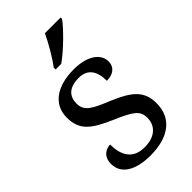

<svg xmlns="http://www.w3.org/2000/svg" viewBox="-237 -840 924 924"><g transform="rotate(-45 225.5 -378.0)"><path d="M178 -619V-606H216C269 -642 347 -721 372 -756V-766H265C244 -721 207 -657 178 -619ZM210 10C328 10 407 -43 407 -147C407 -231 362 -269 257 -313C168 -349 133 -368 133 -419C133 -466 160 -499 228 -499C287 -499 314 -460 314 -393C360 -393 386 -417 386 -453C386 -503 336 -545 240 -545C127 -545 52 -495 52 -404C52 -317 100 -283 203 -238C300 -196 326 -178 326 -129C326 -75 287 -38 216 -38C135 -38 108 -95 108 -165C84 -165 45 -150 45 -96C45 -26 110 10 210 10Z"/></g></svg>

Font: Noto Serif
Style: Regular
Weight: 400
Designer: Monotype Design Team
Foundry: Monotype Imaging Inc.
Version: Version 2.015